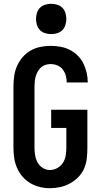

<svg xmlns="http://www.w3.org/2000/svg" viewBox="-20 -985 540 1013"><path d="M243 8Q216 8 189.5 1.5Q163 -5 139.5 -19Q116 -33 98.5 -53.5Q81 -74 70 -99Q59 -124 55 -151Q51 -178 51 -205V-530Q51 -557 55 -584.5Q59 -612 70 -637Q81 -662 99.5 -683.5Q118 -705 142 -718.5Q166 -732 193 -737.5Q220 -743 247 -743Q273 -743 298.5 -738.5Q324 -734 347 -722.5Q370 -711 389 -692.5Q408 -674 419.5 -651Q431 -628 437 -602.5Q443 -577 443 -551Q443 -551 443 -551Q443 -551 443 -550H332Q332 -551 332 -551Q332 -551 332 -551Q332 -569 327 -586.5Q322 -604 311 -618.5Q300 -633 282.5 -640Q265 -647 247 -647Q234 -647 220.5 -643Q207 -639 197 -630Q187 -621 180 -609Q173 -597 169 -584Q165 -571 163.5 -557.5Q162 -544 162 -530V-205Q162 -185 165.5 -165Q169 -145 178.5 -127.5Q188 -110 205.5 -99Q223 -88 243 -88Q264 -88 282.5 -98.5Q301 -109 312 -126Q323 -143 326.5 -164Q330 -185 330 -205V-310H250V-406H441V-205Q441 -177 438 -149.5Q435 -122 424 -96.5Q413 -71 393.5 -51Q374 -31 349.5 -17.5Q325 -4 298 2Q271 8 243 8ZM250 -805Q234 -805 218 -810Q202 -815 191 -826Q180 -837 175 -853Q170 -869 170 -885Q170 -901 175 -917Q180 -933 191 -944Q202 -955 218 -960Q234 -965 250 -965Q266 -965 282 -960Q298 -955 309 -944Q320 -933 325 -917Q330 -901 330 -885Q330 -869 325 -853Q320 -837 309 -826Q298 -815 282 -810Q266 -805 250 -805Z"/></svg>

Font: Iosevka SS08 Regular
Style: Bold
Weight: 700
Monospace: yes
Designer: Belleve Invis
Foundry: Belleve Invis
Version: Version 16.3.4; ttfautohint (v1.8.4)